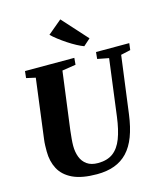

<svg xmlns="http://www.w3.org/2000/svg" viewBox="-143 -1107 1041 1222"><g transform="rotate(-15 378.0 -496.0)"><path d="M687.5 -684.5 637.5 -306Q626.5 -223 603.8 -163.2Q581 -103.5 545 -65.2Q509 -27 458.8 -8.5Q408.5 10 343.5 10Q243.5 10 183.8 -18.5Q124 -47 97.2 -97.5Q70.5 -148 70.5 -212.5Q70.5 -231.5 71 -251.8Q71.5 -272 74.5 -293.5L125 -684.5L64.5 -698L69.5 -743H394.5L390.5 -698.5L300.5 -684.5L250.5 -304Q247 -275 244.8 -249Q242.5 -223 242.5 -203.5Q242.5 -163 255 -129.8Q267.5 -96.5 295.2 -76.8Q323 -57 367.5 -57Q428.5 -57 466.8 -85.2Q505 -113.5 526.8 -170Q548.5 -226.5 559.5 -311L608 -684L533 -698.5L537.5 -743H756.5L751 -698.5ZM475 -798Q455.5 -805 428.8 -819.2Q402 -833.5 374 -852Q346 -870.5 321 -889.8Q296 -909 279.5 -925.5L371.5 -1002.5L520 -838Z"/></g></svg>

Font: Merriweather 48pt Black
Style: Italic
Weight: 900
Italic angle: -7.8°
Version: Version 2.101